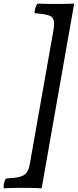

<svg xmlns="http://www.w3.org/2000/svg" viewBox="-77 -762 426 1051"><path d="M151 269Q122 267 83.5 266.5Q45 266 7.5 266.5Q-30 267 -57 269Q-58 256 -55 240.5Q-52 225 -44 215Q3 213 29 206.5Q55 200 68 183.5Q81 167 86 137L216 -599Q222 -636 216 -654Q210 -672 186 -679Q162 -686 112 -690Q112 -704 116.5 -718.5Q121 -733 128 -742Q156 -741 192 -740.5Q228 -740 264 -740.5Q300 -741 329 -742Z"/></svg>

Font: Vollkorn SemiBold
Style: Italic
Weight: 600
Italic angle: -11°
Designer: Friedrich Althausen
Foundry: Friedrich Althausen
Version: Version 5.000